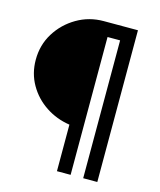

<svg xmlns="http://www.w3.org/2000/svg" viewBox="-105 -765 703 841"><g transform="rotate(15 246.5 -344.0)"><path d="M233 0V-211Q173 -220 124 -252.5Q75 -285 46 -335.5Q17 -386 17 -448Q17 -515 50.5 -569Q84 -623 139.5 -655.5Q195 -688 261 -688H416V0H352V-625H295V0Z"/></g></svg>

Font: Teachers ExtraBold
Style: Regular
Weight: 800
Designer: Alfredo Marco Pradil, Chank Diesel
Version: Version 1.001